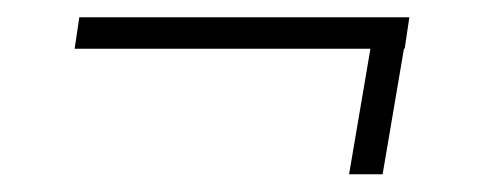

<svg xmlns="http://www.w3.org/2000/svg" viewBox="-20 -392 564 221"><path d="M451.2 -372.1 445.8 -335.9H65.9L71.3 -372.1ZM446.8 -346.7 420.4 -191.4H381.8L408.2 -346.7Z"/></svg>

Font: Roboto ExtraLight
Style: Italic
Weight: 250
Designer: Christian Robertson
Foundry: Google
Version: Version 3.009; 2024